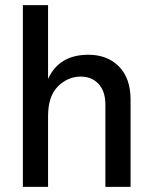

<svg xmlns="http://www.w3.org/2000/svg" viewBox="-20 -727 591 747"><path d="M488 0H390V-320Q390 -372 363.5 -400.5Q337 -429 294 -429Q244 -429 205.5 -391Q167 -353 167 -275V0H69V-707H167V-420Q210 -514 324 -514Q398 -514 443 -468Q488 -422 488 -340Z"/></svg>

Font: Hind Madurai Medium
Style: Regular
Weight: 500
Designer: Jyotish Sonowal
Foundry: Indian Type Foundry
Version: Version 1.001;PS 1.0;hotconv 1.0.86;makeotf.lib2.5.63406; tt